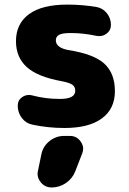

<svg xmlns="http://www.w3.org/2000/svg" viewBox="-20 -578 572 851"><path d="M163.1 107.4Q169.9 71.3 198.7 47.9Q227.5 24.4 264.6 24.4H290Q320.3 24.4 337.9 49.8Q348.6 65.4 348.6 81.1Q348.6 91.8 343.8 103.5L313.5 181.6Q300.8 213.9 272 233.4Q243.2 252.9 209 252.9Q179.7 252.9 161.1 230.5Q146.5 212.9 146.5 192.4Q146.5 185.5 148.4 178.7ZM227.5 -399.4Q227.5 -367.2 281.2 -356.4Q395.5 -338.9 442.4 -295.9Q489.3 -252.9 489.3 -173.8Q489.3 -95.7 431.6 -53.2Q374 -10.7 265.6 -10.7Q193.4 -10.7 124 -25.4Q94.7 -31.2 76.7 -55.2Q58.6 -79.1 58.6 -109.4Q58.6 -133.8 78.1 -147.5Q92.8 -157.2 108.4 -157.2Q115.2 -157.2 122.1 -155.3Q181.6 -139.6 242.2 -139.6Q245.1 -139.6 247.1 -139.6Q313.5 -139.6 313.5 -175.8Q313.5 -192.4 301.8 -201.7Q290 -210.9 254.9 -217.8Q146.5 -237.3 98.6 -280.8Q50.8 -324.2 50.8 -395.5Q50.8 -472.7 108.4 -515.1Q166 -557.6 278.3 -557.6Q344.7 -557.6 408.2 -546.9Q435.5 -542 453.6 -519.5Q471.7 -497.1 471.7 -467.8Q471.7 -443.4 452.1 -428.7Q437.5 -418 420.9 -418Q415 -418 408.2 -418.9Q349.6 -431.6 293.9 -431.6Q254.9 -431.6 241.2 -423.3Q227.5 -415 227.5 -399.4Z"/></svg>

Font: Gen Jyuu GothicX Heavy
Style: Bold
Weight: 900
Designer: [Source Han Sans]
Ryoko NISHIZUKA  (kana & ideographs); Paul D. Hunt (Latin, Greek & Cyrillic); Wenlong ZHANG  (bopomofo
Version: Version 1.002.20150607